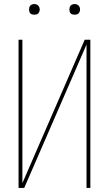

<svg xmlns="http://www.w3.org/2000/svg" viewBox="-20 -932 540 952"><path d="M72 0V-735H91V-24L400 -735H428V0H409V-711L100 0ZM350 -859Q345 -859 339.5 -860.5Q334 -862 330.5 -865.5Q327 -869 325.5 -874.5Q324 -880 324 -885Q324 -890 325.5 -895.5Q327 -901 330.5 -904.5Q334 -908 339.5 -910Q345 -912 350 -912Q355 -912 360.5 -910Q366 -908 369.5 -904.5Q373 -901 375 -895.5Q377 -890 377 -885Q377 -880 375 -874.5Q373 -869 369.5 -865.5Q366 -862 360.5 -860.5Q355 -859 350 -859ZM150 -859Q145 -859 139.5 -860.5Q134 -862 130.5 -865.5Q127 -869 125.5 -874.5Q124 -880 124 -885Q124 -890 125.5 -895.5Q127 -901 130.5 -904.5Q134 -908 139.5 -910Q145 -912 150 -912Q155 -912 160.5 -910Q166 -908 169.5 -904.5Q173 -901 175 -895.5Q177 -890 177 -885Q177 -880 175 -874.5Q173 -869 169.5 -865.5Q166 -862 160.5 -860.5Q155 -859 150 -859Z"/></svg>

Font: Zed Mono Thin
Style: Regular
Weight: 100
Monospace: yes
Designer: Belleve Invis
Foundry: Belleve Invis
Version: Version 1.0.0; ttfautohint (v1.8.4)